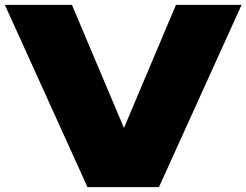

<svg xmlns="http://www.w3.org/2000/svg" viewBox="-23 -770 1014 790"><path d="M540 -118H434L701 -750H971L631 0H337L-3 -750H273Z"/></svg>

Font: Unbounded Black
Style: Regular
Weight: 900
Designer: Luke Prowse, Jean-Baptiste Morizot, Fátima Lázaro, Florian Runge
Foundry: NaN
Version: Version 1.701;gftools[0.9.28.dev5+ged2979d]